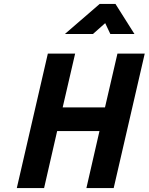

<svg xmlns="http://www.w3.org/2000/svg" viewBox="-20 -951 752 971"><path d="M417 0 483 -288H269L203 0H65L222 -680H360L297 -408H511L574 -680H712L555 0ZM308 -779 484 -931H564L660 -779H538L512 -834L450 -779Z"/></svg>

Font: Titillium Web
Style: Bold Italic
Weight: 700
Italic angle: -13°
Version: Version 1.001;PS 57.000;hotconv 1.0.70;makeotf.lib2.5.55311